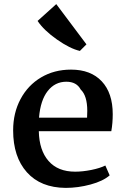

<svg xmlns="http://www.w3.org/2000/svg" viewBox="-20 -902 615 935"><path d="M44 0ZM529 -346Q529 -302 522 -263H169Q171 -170 216.5 -118Q262 -66 346 -66Q383 -66 425 -74.5Q467 -83 493 -96L514 -48Q482 -20 421 -3.5Q360 13 300 13Q178 12 111 -63Q44 -138 44 -267Q44 -352 80 -419.5Q116 -487 180 -525Q244 -563 326 -563Q422 -563 475.5 -506Q529 -449 529 -346ZM170 -329H404Q405 -340 405 -362Q405 -436 373 -466Q353 -504 303 -504Q248 -504 212.5 -459Q177 -414 170 -329ZM163 -800 254 -882 401 -686 369 -654Q321 -665 257.5 -709.5Q194 -754 163 -800Z"/></svg>

Font: Martel
Style: Bold
Weight: 700
Designer: Dan Reynolds
Foundry: Dan Reynolds
Version: Version 1.001; ttfautohint (v1.1) -l 5 -r 5 -G 72 -x 0 -D la